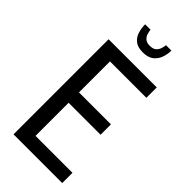

<svg xmlns="http://www.w3.org/2000/svg" viewBox="-273 -927 981 981"><g transform="rotate(45 217.5 -436.5)"><path d="M58 0V-687H406V-612H143V-388H374V-313H143V-74H410V0ZM228 -763Q191 -763 171 -779.5Q151 -796 143.5 -821.5Q136 -847 136 -873H175Q176 -861 180.5 -846.5Q185 -832 196.5 -822Q208 -812 230 -812Q254 -812 265.5 -822.5Q277 -833 281.5 -847.5Q286 -862 287 -873H326Q326 -847 317 -821.5Q308 -796 287 -779.5Q266 -763 228 -763Z"/></g></svg>

Font: Archivo ExtraCondensed
Style: Regular
Weight: 400
Width: 2
Designer: Hector Gatti
Foundry: Omnibus-Type
Version: Version 2.001